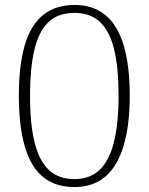

<svg xmlns="http://www.w3.org/2000/svg" viewBox="-20 -744 599 774"><path d="M280 10Q203 10 153.5 -30.5Q104 -71 80 -153.5Q56 -236 56 -359Q56 -479 79.5 -560.5Q103 -642 153 -683Q203 -724 281 -724Q355 -724 404.5 -683.5Q454 -643 478.5 -561.5Q503 -480 503 -358Q503 -238 478 -155.5Q453 -73 404 -31.5Q355 10 280 10ZM279 -22Q343 -22 382 -59.5Q421 -97 439.5 -172Q458 -247 458 -358Q458 -469 440.5 -543Q423 -617 384 -654.5Q345 -692 280 -692Q213 -692 174 -653.5Q135 -615 118 -540.5Q101 -466 101 -358Q101 -244 119.5 -169.5Q138 -95 177.5 -58.5Q217 -22 279 -22Z"/></svg>

Font: Noto Rashi Hebrew ExtraLight
Style: Regular
Weight: 250
Version: Version 1.006